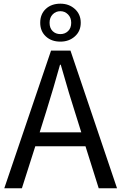

<svg xmlns="http://www.w3.org/2000/svg" viewBox="-20 -1003 646 1023"><path d="M301.8 -943.4Q277.3 -943.4 260.7 -926.3Q244.1 -909.2 244.1 -881.8Q244.1 -853.5 260.3 -837.4Q276.4 -821.3 301.8 -821.3Q326.2 -821.3 342.8 -837.4Q359.4 -853.5 359.4 -881.8Q359.4 -909.2 342.3 -926.3Q325.2 -943.4 301.8 -943.4ZM301.8 -781.2Q253.9 -781.2 224.1 -809.1Q194.3 -836.9 194.3 -881.8Q194.3 -927.7 224.1 -955.6Q253.9 -983.4 301.8 -983.4Q347.7 -983.4 378.9 -955.1Q410.2 -926.8 410.2 -881.8Q410.2 -836.9 378.9 -809.1Q347.7 -781.2 301.8 -781.2ZM191.4 -297.9H413.1L377.9 -410.2Q354.5 -480.5 303.7 -658.2H299.8Q265.6 -535.2 226.6 -410.2ZM505.9 0 435.5 -223.6H168L96.7 0H2.9L252 -733.4H355.5L603.5 0Z"/></svg>

Font: GenYoGothic TW TTF Regular
Style: Regular
Weight: 400
Version: Version 1.300